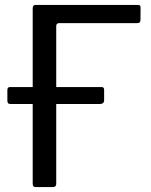

<svg xmlns="http://www.w3.org/2000/svg" viewBox="-20 -762 617 782"><path d="M113.2 -728.4Q113.2 -742 125 -742H542.5Q552.5 -742 552.5 -731.1L552.2 -680.4Q552.2 -667.9 539.5 -667.9H221.9Q209 -667.9 209 -656.1V-13.1Q209 0 194.9 0H127.2Q119.2 0 116.2 -3.1Q113.2 -6.2 113.2 -14.1ZM404.1 -396.2V-353.9Q404.1 -338.3 385.6 -338.3H24.4Q15.9 -338.3 13 -341.7Q10 -345.2 10 -352.4V-394.7Q10 -407.5 20.3 -407.5H394Q404.1 -407.5 404.1 -396.2Z"/></svg>

Font: Libre Franklin Thin
Style: Regular
Weight: 100
Designer: Pablo Impallari, Rodrigo Fuenzalida, Nhung Nguyen
Foundry: Impallari Type
Version: Version 3.000